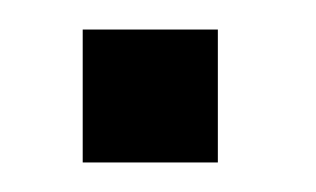

<svg xmlns="http://www.w3.org/2000/svg" viewBox="-20 -110 214 130"><path d="M36 -90V0H127.5V-90Z"/></svg>

Font: Anybody SemiCondensed
Style: Regular
Weight: 400
Width: 4
Version: Version 1.113;gftools[0.9.25]